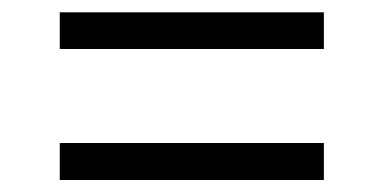

<svg xmlns="http://www.w3.org/2000/svg" viewBox="-20 -459 623 312"><path d="M77.1 -439H506.3V-379.4H77.1ZM77.1 -226.6H506.3V-166.5H77.1Z"/></svg>

Font: Donegal One
Style: Regular
Weight: 400
Designer: Gary Lonergan
Foundry: Sorkin Type Co.
Version: Version 1.004